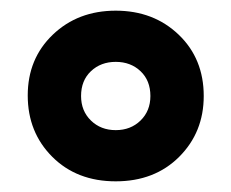

<svg xmlns="http://www.w3.org/2000/svg" viewBox="-20 -734 434 360"><path d="M362 -554Q362 -486 316 -440Q270 -394 197 -394Q124 -394 78 -440Q32 -486 32 -555Q32 -624 79 -669Q126 -714 197 -714Q268 -714 315 -669Q362 -624 362 -554ZM262 -554Q262 -583 243.5 -600.5Q225 -618 197 -618Q169 -618 150.5 -600.5Q132 -583 132 -554Q132 -526 150.5 -508Q169 -490 197 -490Q225 -490 243.5 -508Q262 -526 262 -554Z"/></svg>

Font: Rootstock Sans Headline
Style: Bold
Weight: 700
Designer: Florian Karsten
Foundry: Florian Karsten
Version: Version 2.000;FEAKit 1.0